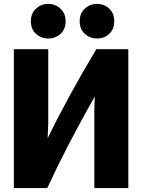

<svg xmlns="http://www.w3.org/2000/svg" viewBox="-20 -952 745 983"><path d="M637 11H463V-387L465 -458Q317 -196 222 11H51V-700H227V-320L224 -244Q323 -449 473 -700H637ZM290 -907.5Q316 -883 316 -843Q316 -803 290 -779Q264 -755 227 -755Q190 -755 164 -779Q138 -803 138 -843Q138 -883 164 -907.5Q190 -932 227 -932Q264 -932 290 -907.5ZM539.5 -907.5Q565 -883 565 -843Q565 -803 539.5 -779Q514 -755 477 -755Q440 -755 414 -779Q388 -803 388 -843Q388 -883 414 -907.5Q440 -932 477 -932Q514 -932 539.5 -907.5Z"/></svg>

Font: Repo
Style: ExtraBold
Weight: 800
Designer: Stefan Peev
Foundry: Context Ltd
Version: Version 001.000